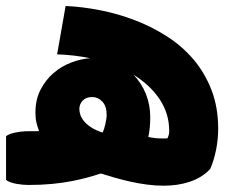

<svg xmlns="http://www.w3.org/2000/svg" viewBox="-93 -605 773 628"><path d="M430.2 -152.3Q438 -152.3 443.8 -152.1Q449.7 -151.9 455.1 -152.8Q457 -158.2 458 -160.9Q459 -163.6 459.5 -165.8Q460 -168 460.2 -170.4Q460.4 -172.9 460.4 -177.2Q460.4 -233.4 429.2 -280.3Q397.9 -327.1 343.8 -360.4Q370.1 -333 384.3 -297.4Q398.4 -261.7 398.4 -222.2Q398.4 -184.1 392.1 -157.2Q401.9 -154.8 412.6 -153.6Q423.3 -152.3 430.2 -152.3ZM255.9 -228.5Q255.9 -257.8 241.7 -272.7Q227.5 -287.6 208.5 -287.6Q188.5 -287.6 177.5 -275.9Q166.5 -264.2 166.5 -248.5Q166.5 -239.7 169.9 -229.2Q173.3 -218.8 182.1 -208.3Q190.9 -197.8 205.6 -188.2Q220.2 -178.7 242.7 -171.4Q245.1 -176.3 247.6 -183.8Q250 -191.4 251.7 -199.5Q253.4 -207.5 254.6 -215.3Q255.9 -223.1 255.9 -228.5ZM25.9 -175.8Q30.8 -175.8 34.7 -176.8Q29.3 -190.9 26.1 -204.3Q22.9 -217.8 22.9 -236.8Q22.9 -279.3 39.6 -311.5Q56.2 -343.8 82 -366Q107.9 -388.2 139.6 -400.4Q171.4 -412.6 201.7 -414.6Q176.3 -419.9 149.2 -423.1Q122.1 -426.3 93.8 -427.2L121.6 -585.4Q176.3 -583 234.6 -571.5Q293 -560.1 348.4 -538.8Q403.8 -517.6 453.4 -485.8Q502.9 -454.1 540 -410.4Q577.1 -366.7 598.9 -310.3Q620.6 -253.9 620.6 -184.1Q620.6 -149.4 613.8 -115Q606.9 -80.6 594.7 -52.7Q581.5 -38.1 564.5 -27.6Q547.4 -17.1 527.6 -10.5Q507.8 -3.9 486.1 -0.7Q464.4 2.4 442.9 2.4Q415.5 2.4 388.2 -1.2Q360.8 -4.9 334.2 -10.7Q307.6 -16.6 283 -23.7Q258.3 -30.8 236.8 -37.6Q217.8 -31.2 194.1 -24.7Q170.4 -18.1 141.1 -12.5Q111.8 -6.8 76.7 -3.4Q41.5 0 -0.5 0Q-9.3 0 -19.8 -1Q-30.3 -2 -40.5 -3.9Q-50.8 -5.9 -59.3 -9Q-67.9 -12.2 -73.2 -16.6V-159.2Q-69.8 -162.6 -62.3 -165.8Q-54.7 -168.9 -44.7 -171.1Q-34.7 -173.3 -23.4 -174.6Q-12.2 -175.8 -0.5 -175.8Z"/></svg>

Font: DimaFred
Style: Bold
Weight: 800
Designer: R.Balvardi
Foundry: R.Balvardi (r.balvardi@gmail.com)
Version: Version 1.00;August 2, 2018;FontCreator 11.5.0.2427 64-bit